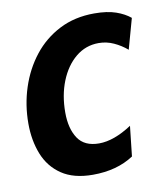

<svg xmlns="http://www.w3.org/2000/svg" viewBox="-65 -561 536 625"><g transform="rotate(-10 203.0 -248.0)"><path d="M193 10Q129.5 10 90 -16.8Q50.5 -43.5 32.5 -89Q14.5 -134.5 14.5 -190.5Q14.5 -252 33 -308.8Q51.5 -365.5 86.5 -410Q121.5 -454.5 172.2 -480.5Q223 -506.5 287.5 -506.5Q330.5 -506.5 359 -496.5Q387.5 -486.5 406 -471L378 -370.5Q358 -387.5 334.5 -398.2Q311 -409 285 -409Q242 -409 209 -381.8Q176 -354.5 157.5 -308.2Q139 -262 139 -205Q139 -152 160.5 -119.5Q182 -87 230.5 -87Q279.5 -87 339 -126L328 -26.5Q272.5 10 193 10Z"/></g></svg>

Font: Cabin Condensed
Style: Bold Italic
Weight: 700
Width: 3
Italic angle: -10°
Designer: Pablo Impallari
Foundry: Pablo Impallari. http://www.impallari.com Igino Marini. http://www.ikern.com
Version: Version 3.001; ttfautohint (v1.8.3)